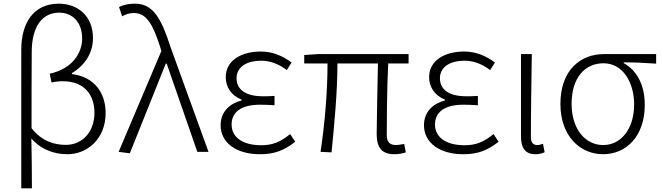

<svg xmlns="http://www.w3.org/2000/svg" viewBox="-20 -828 3611 1047"><path d="M96 199H154C154 105 153 20 151 -73C206 -10 278 13 348 13C458 13 556 -73 556 -211C556 -328 489 -410 372 -424V-429C444 -473 487 -539 487 -621C487 -746 398 -808 301 -808C162 -808 96 -702 96 -557ZM339 -38C277 -38 209 -57 152 -129C152 -268 152 -405 153 -543C153 -686 212 -759 303 -759C370 -759 428 -712 428 -618C428 -542 378 -454 251 -426L261 -378C282 -383 303 -385 322 -385C439 -385 495 -312 495 -213C495 -105 426 -38 339 -38Z M688 8 884 -481H889L1056 0H1117L909 -574C860 -726 815 -808 717 -808C678 -808 650 -800 629 -790L646 -739C663 -749 684 -757 711 -757C779 -757 814 -694 852 -576L860 -550L627 0Z M1397 13C1475 13 1527 -6 1590 -55L1562 -97C1508 -52 1464 -36 1404 -36C1304 -36 1243 -79 1243 -149C1243 -217 1296 -257 1398 -257C1423 -257 1446 -256 1477 -254V-305C1450 -303 1434 -303 1414 -303C1312 -303 1270 -345 1270 -401C1270 -466 1330 -497 1403 -497C1455 -497 1499 -479 1544 -446L1570 -487C1522 -523 1467 -547 1402 -547C1298 -547 1211 -500 1211 -407C1211 -354 1241 -307 1297 -285V-280C1238 -265 1183 -223 1183 -145C1183 -50 1268 13 1397 13Z M2131 13C2157 13 2176 8 2193 3L2184 -43C2162 -39 2149 -37 2140 -37C2105 -37 2089 -54 2089 -92C2089 -155 2090 -348 2097 -482H2208V-533H1714L1639 -528V-482H1766C1766 -326 1751 -154 1728 0L1788 3C1803 -150 1820 -322 1820 -482H2041C2039 -352 2034 -164 2034 -98C2034 -22 2063 13 2131 13Z M2506 13C2584 13 2636 -6 2699 -55L2671 -97C2617 -52 2573 -36 2513 -36C2413 -36 2352 -79 2352 -149C2352 -217 2405 -257 2507 -257C2532 -257 2555 -256 2586 -254V-305C2559 -303 2543 -303 2523 -303C2421 -303 2379 -345 2379 -401C2379 -466 2439 -497 2512 -497C2564 -497 2608 -479 2653 -446L2679 -487C2631 -523 2576 -547 2511 -547C2407 -547 2320 -500 2320 -407C2320 -354 2350 -307 2406 -285V-280C2347 -265 2292 -223 2292 -145C2292 -50 2377 13 2506 13Z M2899 13C2922 13 2938 8 2950 2L2941 -44C2928 -39 2919 -37 2909 -37C2889 -37 2875 -50 2875 -78C2875 -225 2878 -379 2880 -533H2821V-85C2821 -19 2846 13 2899 13Z M3269 13C3394 13 3496 -84 3496 -256C3496 -365 3453 -444 3381 -484V-488C3442 -488 3496 -485 3558 -481V-533H3272C3149 -533 3036 -449 3036 -261C3036 -85 3144 13 3269 13ZM3269 -37C3172 -37 3097 -124 3097 -261C3097 -409 3173 -483 3271 -483C3378 -483 3438 -376 3438 -259C3438 -124 3366 -37 3269 -37Z"/></svg>

Font: Noto Sans CJK JP Light
Style: Regular
Weight: 300
Designer: Ryoko NISHIZUKA (kana & ideographs); Paul D. Hunt (Latin, Greek & Cyrillic); Wenlong ZHANG (bopomofo); Sandoll Communica
Foundry: Adobe Systems Incorporated
Version: Version 1.004;PS 1.004;hotconv 1.0.82;makeotf.lib2.5.63406